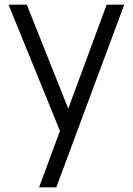

<svg xmlns="http://www.w3.org/2000/svg" viewBox="-20 -560 568 820"><path d="M147 240 236 -1 16.5 -540H94.5L271.5 -96L435.5 -540H510.5L220.5 240Z"/></svg>

Font: Vela Sans
Style: Regular
Weight: 400
Designer: Principal design: Mikhail Sharanda - project Manrope.
Design modification: Ravid Balaliev
Foundry: Mikhail Sharanda
Version: Version 1.001;August 23, 2023;FontCreator 14.0.0.2901 64-bit